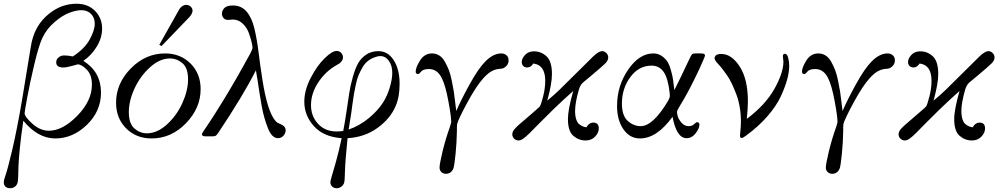

<svg xmlns="http://www.w3.org/2000/svg" viewBox="-43 -725 5309 1021"><path d="M-22.9 244.1Q-22.9 232.9 -12.5 203.4Q-2 173.8 22 72.5Q45.9 -28.8 73.2 -187L120.1 -472.2Q120.1 -474.1 121.1 -478Q138.2 -588.9 217.8 -651.9Q283.7 -705.1 363.8 -705.1Q424.8 -705.1 462.4 -667Q500 -628.9 500 -573.2Q500 -524.4 471.9 -477.8Q443.8 -431.2 400.9 -401.9V-400.9Q493.7 -342.8 494.1 -232.9Q494.1 -133.8 419.2 -61.3Q344.2 11.2 251.2 11.2Q158.2 11.2 81.1 -83Q68.8 -2 62.5 63Q56.2 127.9 55.2 158.9Q54.2 189.9 53.7 212.9Q53.2 235.8 51 244.9Q48.8 253.9 43 261.2Q30.8 276.4 9.8 275.9Q-4.4 275.9 -13.7 267.6Q-22.9 259.3 -22.9 244.1ZM87.9 -123Q87.9 -104 129.4 -66.9Q170.9 -29.8 216.8 -29.8Q290 -29.8 367.9 -109.4Q445.8 -189 445.8 -274.9Q445.8 -326.7 418.5 -354.7Q391.1 -382.8 370.1 -382.8Q369.1 -382.8 340.1 -374.5Q311 -366.2 293 -366.2Q255.9 -366.2 255.9 -394Q255.9 -399.9 258.5 -407Q261.2 -414.1 271.7 -422.1Q282.2 -430.2 298.8 -430.2Q318.8 -430.2 344.2 -424.8Q406.2 -464.8 433.6 -514.4Q460.9 -564 460.9 -599.1Q460.9 -631.3 440.9 -651.1Q420.9 -670.9 390.1 -670.9Q363.3 -670.9 326.7 -657.5Q290 -644 247.6 -607.9Q205.1 -571.8 182.1 -522.9Q163.1 -481.9 139.6 -383.5Q116.2 -285.2 102.1 -208.5Q87.9 -131.8 87.9 -123Z M574.2 -179.2Q574.2 -281.2 652.6 -361.1Q731 -440.9 835 -440.9Q916 -440.9 970 -387.5Q1023.9 -334 1023.9 -251Q1023.9 -149.9 945.6 -69.3Q867.2 11.2 763.2 11.2Q681.2 11.2 627.7 -42.5Q574.2 -96.2 574.2 -179.2ZM642.1 -128.9Q642.1 -67.9 671.6 -42Q701.2 -16.1 737.8 -16.1Q793 -16.1 845 -63.5Q897 -110.8 927 -177.5Q957 -244.1 957 -303.2Q957 -363.3 927.5 -388.7Q897.9 -414.1 860.8 -414.1Q806.6 -414.1 754.9 -367.4Q703.1 -320.8 672.6 -254.9Q642.1 -189 642.1 -128.9ZM804.2 -486.8Q902.3 -662.6 911.1 -676.8Q926.3 -698.7 946.8 -699.2Q960 -699.2 970.5 -690.2Q981 -681.2 981 -667Q980 -652.8 964.8 -634.8Q956.1 -626 815.9 -480Z M1030.8 -11.2Q1030.8 -17.1 1054 -49.6Q1077.1 -82 1142.6 -188Q1208 -293.9 1288.1 -440.9Q1300.3 -463.9 1299.8 -473.1Q1299.8 -479 1295.4 -499Q1291 -519 1280.5 -548.6Q1270 -578.1 1247.6 -599.6Q1225.1 -621.1 1194.8 -621.1Q1189.9 -621.1 1181.9 -620.1Q1173.8 -619.1 1169.9 -619.1Q1153.8 -619.1 1145.5 -629.2Q1137.2 -639.2 1137.2 -651.9Q1137.2 -668 1149.7 -681.9Q1162.1 -695.8 1195.8 -695.8Q1240.7 -695.8 1268.8 -662.8Q1296.9 -629.9 1310.5 -570.6Q1324.2 -511.2 1332 -447Q1339.8 -382.8 1352.5 -301Q1365.2 -219.2 1382.8 -162.1Q1396 -121.1 1410.4 -98.1Q1424.8 -75.2 1435.3 -71Q1445.8 -66.9 1456.3 -61.5Q1466.8 -56.2 1472.2 -46.9Q1476.1 -40 1476.1 -32.2Q1476.1 -17.1 1464.6 -3.7Q1453.1 9.8 1435.1 9.8Q1418.9 9.8 1405.5 -3.7Q1392.1 -17.1 1382.1 -42.5Q1372.1 -67.9 1363.5 -96.9Q1355 -126 1348.4 -163.1Q1341.8 -200.2 1336.9 -230.7Q1332 -261.2 1326.9 -296.6Q1321.8 -332 1317.9 -351.1Q1250 -216.3 1115.2 -15.1Q1108.4 -5.4 1103.3 -2.7Q1098.1 0 1085.9 0H1048.8Q1030.8 0 1030.8 -11.2Z M1575.2 -184.1Q1575.2 -245.1 1609.1 -310.5Q1643.1 -376 1683.1 -415Q1723.1 -454.1 1747.1 -454.1Q1762.2 -454.1 1771.5 -443.6Q1780.8 -433.1 1780.8 -419.9Q1780.8 -408.7 1773.4 -399.4Q1766.1 -390.1 1762.5 -388.2Q1758.8 -386.2 1747.1 -378.9Q1688 -345.7 1649.4 -286.9Q1610.8 -228 1610.8 -166Q1610.8 -106.9 1648.4 -66.4Q1686 -25.9 1747.1 -25.9Q1764.2 -25.9 1782.2 -28.8Q1790 -67.9 1799.1 -128.9Q1808.1 -189.9 1814 -229Q1819.8 -268.1 1833 -314.9Q1846.2 -361.8 1861.6 -388.9Q1877 -416 1904.5 -434.6Q1932.1 -453.1 1969.2 -453.1Q2020 -453.1 2051 -404.5Q2082 -356 2082 -278.8Q2082 -210 2061 -161.1Q2032.2 -93.3 1963.6 -44.2Q1895 4.9 1805.2 9.8Q1799.3 65.9 1795.7 113Q1792 160.2 1791.5 182.6Q1791 205.1 1790 223.1Q1789.1 241.2 1786.6 248.5Q1784.2 255.9 1776.9 263.2Q1763.7 276.4 1747.1 275.9Q1732.9 275.9 1723.4 266.8Q1713.9 257.8 1713.9 244.1Q1713.9 235.4 1720.9 213.1Q1728 190.9 1743.4 135.5Q1758.8 80.1 1773.9 9.8Q1677.7 2.9 1626.5 -54Q1575.2 -110.8 1575.2 -184.1ZM1811 -36.1Q1869.1 -56.2 1918 -96.7Q1966.8 -137.2 1994.1 -180.2Q2016.1 -214.4 2029.5 -259.3Q2043 -304.2 2043 -337.9Q2043 -376 2024.9 -401.4Q2006.8 -426.8 1979 -426.8Q1966.8 -426.8 1954.1 -421.9Q1932.1 -415 1914.6 -401.6Q1897 -388.2 1885 -367.2Q1873 -346.2 1864.5 -326.7Q1856 -307.1 1849.4 -276.1Q1842.8 -245.1 1839.4 -226.1Q1835.9 -207 1831.5 -173.1Q1827.1 -139.2 1825.2 -126Q1814.9 -65.9 1811 -36.1Z M2167.5 -344.2Q2167.5 -366.2 2190.9 -403.6Q2214.4 -440.9 2254.4 -440.9Q2275.4 -440.9 2293 -429.9Q2310.5 -418.9 2323 -396.5Q2335.4 -374 2344 -352.1Q2352.5 -330.1 2359.6 -294.9Q2366.7 -259.8 2370.1 -238.8Q2373.5 -217.8 2377.4 -181.9Q2381.3 -146 2383.3 -134.8Q2407.2 -190.9 2453.9 -275.9Q2500.5 -360.8 2538.6 -398.9Q2580.6 -440.9 2622.6 -440.9Q2639.6 -440.9 2650.6 -430.9Q2661.6 -420.9 2661.6 -404.8Q2661.6 -376 2632.3 -361.8Q2627.4 -359.9 2609.4 -358.4Q2591.3 -356.9 2571.5 -346.4Q2551.8 -335.9 2527.3 -309.1Q2489.3 -267.1 2441.4 -178.5Q2393.6 -89.8 2387.7 -64.9Q2386.7 -59.1 2386.7 -47.9V-28.8Q2385.7 33.2 2379.6 93Q2373.5 152.8 2368.7 168.9Q2357.4 198.7 2328.6 199.2Q2314.5 199.2 2304.4 190.2Q2294.4 181.2 2294.4 166Q2294.4 147 2310.1 81.5Q2325.7 16.1 2348.6 -47.9Q2356.4 -71.8 2356.4 -76.2Q2356.4 -106 2341.1 -188.5Q2325.7 -271 2306.6 -309.1Q2282.7 -357.9 2238.3 -357.9Q2221.2 -357.9 2210.9 -354Q2200.7 -350.1 2196.5 -344.5Q2192.4 -338.9 2188 -335Q2183.6 -331.1 2178.7 -331.1L2177.7 -332Q2176.8 -332 2175.3 -332Q2167.5 -334.5 2167.5 -344.2Z M2681.2 -11.2Q2681.2 -15.1 2682.1 -18.6Q2683.1 -22 2685.1 -26.4Q2687 -30.8 2689.2 -33.9Q2691.4 -37.1 2696.3 -42Q2701.2 -46.9 2704.1 -50Q2707 -53.2 2714.1 -59.6Q2721.2 -65.9 2725.6 -69.6Q2730 -73.2 2739 -81.1Q2748 -88.9 2754.4 -94.2Q2824.2 -154.3 2827.1 -158.2Q2834 -168 2845.2 -211.9Q2856.4 -255.9 2856.4 -294.9Q2856.4 -379.9 2793 -387.2Q2779.8 -366.2 2760.3 -366.2Q2747.1 -366.2 2739.3 -374.5Q2731.4 -382.8 2731.4 -395Q2731.4 -414.1 2749.3 -433.1Q2767.1 -452.1 2796.4 -452.1Q2834.5 -452.1 2863.3 -425.5Q2892.1 -398.9 2892.1 -331.1Q2892.1 -280.3 2867.2 -189.9Q2902.3 -218.8 2931.4 -246.8Q2960.4 -274.9 3012.9 -327.4Q3065.4 -379.9 3112.3 -425.8Q3141.1 -452.6 3158.2 -453.1Q3171.4 -453.1 3181.4 -443.1Q3191.4 -433.1 3191.4 -418.9Q3191.4 -403.8 3176.3 -388.4Q3161.1 -373 3100.1 -321.8Q3073.2 -298.8 3056.2 -285.2Q3043 -272.9 3036.1 -251Q3015.1 -179.2 3015.1 -134.8Q3015.1 -108.9 3021.2 -90.3Q3027.3 -71.8 3037.8 -64Q3048.3 -56.2 3056.2 -53Q3064 -49.8 3075.2 -47.9Q3089.4 -72.8 3111.3 -73.2Q3141.1 -73.2 3141.1 -42Q3141.1 -19 3121.6 1.5Q3102.1 22 3071.3 22Q3034.2 22 3005.6 -2.9Q2977.1 -27.8 2977.1 -91.8Q2977.1 -142.6 3005.4 -241.2Q2951.2 -193.4 2901.6 -145.3Q2852.1 -97.2 2825.2 -69.6Q2798.3 -42 2775.4 -19Q2752.4 3.9 2738.8 12.9Q2725.1 22 2714.4 22Q2701.2 22 2691.2 12.5Q2681.2 2.9 2681.2 -11.2Z M3238.3 -161.1Q3238.3 -269 3297.6 -355Q3356.9 -440.9 3431.2 -440.9Q3457 -440.9 3476.6 -427Q3496.1 -413.1 3506.6 -396.5Q3517.1 -379.9 3525.6 -348.4Q3534.2 -316.9 3536.1 -301Q3538.1 -285.2 3542 -253.9Q3543 -249 3543 -246.1Q3581.1 -321.3 3615.2 -395Q3631.3 -430.2 3636.2 -435.5Q3641.1 -440.9 3653.8 -440.9Q3654.8 -440.9 3656.2 -440.9H3685.1Q3706.1 -440.9 3706.1 -430.2Q3706.1 -424.3 3676.3 -358.9Q3651.4 -305.7 3629.2 -262.9Q3606.9 -220.2 3594.5 -199.2Q3582 -178.2 3573 -163.1Q3564 -147.9 3560.5 -140.9Q3557.1 -133.8 3557.1 -127.9Q3557.1 -122.1 3561 -106.9Q3564.9 -91.8 3580.6 -73Q3596.2 -54.2 3619.1 -54.2Q3637.2 -54.2 3648.2 -64.7Q3659.2 -75.2 3663.1 -75.2Q3676.3 -75.2 3676.3 -62Q3676.3 -42 3656.2 -16.1Q3636.2 9.8 3607.9 9.8Q3554.7 9.8 3533.2 -104Q3450.2 11.2 3359.9 11.2Q3305.7 11.2 3272 -37.8Q3238.3 -86.9 3238.3 -161.1ZM3264.2 -173.8Q3264.2 -109.9 3295.2 -82Q3326.2 -54.2 3364.3 -54.2Q3429.2 -54.2 3509.3 -188Q3519 -205.1 3519 -214.8Q3519 -223.6 3518.1 -231Q3509.3 -309.1 3486.1 -342.5Q3462.9 -376 3421.9 -376Q3354 -376 3309.1 -315.4Q3264.2 -254.9 3264.2 -173.8Z M3756.8 -414.1Q3756.8 -438 3793 -438Q3847.2 -438 3890.6 -371.1Q3934.1 -304.2 3934.1 -185.1Q3934.1 -150.9 3928.2 -92.8Q4028.3 -168 4075.7 -253.4Q4123 -338.9 4123 -397Q4123 -400.9 4121.6 -410.9Q4120.1 -420.9 4120.1 -425.8Q4120.1 -439 4130.9 -439Q4143.1 -439 4148.4 -417Q4153.8 -395 4153.8 -375Q4153.8 -342.8 4143.3 -303.5Q4132.8 -264.2 4109.4 -213.1Q4085.9 -162.1 4037.6 -106.4Q3989.3 -50.8 3922.9 -2.9Q3906.7 9.3 3900.9 8.8Q3892.1 8.8 3892.1 -3.9Q3892.1 -7.8 3894.5 -33Q3897 -58.1 3897 -79.1Q3897 -118.2 3890.6 -155.5Q3884.3 -192.9 3872.6 -223.4Q3860.8 -253.9 3848.9 -279.5Q3836.9 -305.2 3822 -326.2Q3807.1 -347.2 3797.1 -360.1Q3787.1 -373 3775.9 -384.8L3765.1 -397Q3756.8 -409.2 3756.8 -414.1Z M4221.7 -344.2Q4221.7 -366.2 4245.1 -403.6Q4268.6 -440.9 4308.6 -440.9Q4329.6 -440.9 4347.2 -429.9Q4364.7 -418.9 4377.2 -396.5Q4389.6 -374 4398.2 -352.1Q4406.7 -330.1 4413.8 -294.9Q4420.9 -259.8 4424.3 -238.8Q4427.7 -217.8 4431.6 -181.9Q4435.5 -146 4437.5 -134.8Q4461.4 -190.9 4508.1 -275.9Q4554.7 -360.8 4592.8 -398.9Q4634.8 -440.9 4676.8 -440.9Q4693.8 -440.9 4704.8 -430.9Q4715.8 -420.9 4715.8 -404.8Q4715.8 -376 4686.5 -361.8Q4681.6 -359.9 4663.6 -358.4Q4645.5 -356.9 4625.7 -346.4Q4606 -335.9 4581.5 -309.1Q4543.5 -267.1 4495.6 -178.5Q4447.8 -89.8 4441.9 -64.9Q4440.9 -59.1 4440.9 -47.9V-28.8Q4439.9 33.2 4433.8 93Q4427.7 152.8 4422.9 168.9Q4411.6 198.7 4382.8 199.2Q4368.7 199.2 4358.6 190.2Q4348.6 181.2 4348.6 166Q4348.6 147 4364.3 81.5Q4379.9 16.1 4402.8 -47.9Q4410.6 -71.8 4410.6 -76.2Q4410.6 -106 4395.3 -188.5Q4379.9 -271 4360.8 -309.1Q4336.9 -357.9 4292.5 -357.9Q4275.4 -357.9 4265.1 -354Q4254.9 -350.1 4250.7 -344.5Q4246.6 -338.9 4242.2 -335Q4237.8 -331.1 4232.9 -331.1L4231.9 -332Q4231 -332 4229.5 -332Q4221.7 -334.5 4221.7 -344.2Z M4735.4 -11.2Q4735.4 -15.1 4736.3 -18.6Q4737.3 -22 4739.3 -26.4Q4741.2 -30.8 4743.4 -33.9Q4745.6 -37.1 4750.5 -42Q4755.4 -46.9 4758.3 -50Q4761.2 -53.2 4768.3 -59.6Q4775.4 -65.9 4779.8 -69.6Q4784.2 -73.2 4793.2 -81.1Q4802.2 -88.9 4808.6 -94.2Q4878.4 -154.3 4881.3 -158.2Q4888.2 -168 4899.4 -211.9Q4910.6 -255.9 4910.6 -294.9Q4910.6 -379.9 4847.2 -387.2Q4834 -366.2 4814.5 -366.2Q4801.3 -366.2 4793.5 -374.5Q4785.6 -382.8 4785.6 -395Q4785.6 -414.1 4803.5 -433.1Q4821.3 -452.1 4850.6 -452.1Q4888.7 -452.1 4917.5 -425.5Q4946.3 -398.9 4946.3 -331.1Q4946.3 -280.3 4921.4 -189.9Q4956.5 -218.8 4985.6 -246.8Q5014.6 -274.9 5067.1 -327.4Q5119.6 -379.9 5166.5 -425.8Q5195.3 -452.6 5212.4 -453.1Q5225.6 -453.1 5235.6 -443.1Q5245.6 -433.1 5245.6 -418.9Q5245.6 -403.8 5230.5 -388.4Q5215.3 -373 5154.3 -321.8Q5127.4 -298.8 5110.4 -285.2Q5097.2 -272.9 5090.3 -251Q5069.3 -179.2 5069.3 -134.8Q5069.3 -108.9 5075.4 -90.3Q5081.5 -71.8 5092 -64Q5102.5 -56.2 5110.4 -53Q5118.2 -49.8 5129.4 -47.9Q5143.6 -72.8 5165.5 -73.2Q5195.3 -73.2 5195.3 -42Q5195.3 -19 5175.8 1.5Q5156.2 22 5125.5 22Q5088.4 22 5059.8 -2.9Q5031.2 -27.8 5031.2 -91.8Q5031.2 -142.6 5059.6 -241.2Q5005.4 -193.4 4955.8 -145.3Q4906.2 -97.2 4879.4 -69.6Q4852.5 -42 4829.6 -19Q4806.6 3.9 4793 12.9Q4779.3 22 4768.6 22Q4755.4 22 4745.4 12.5Q4735.4 2.9 4735.4 -11.2Z"/></svg>

Font: CMU Serif Extra
Style: RomanSlanted
Weight: 500
Italic angle: -9.46001°
Version: Version 0.7.0